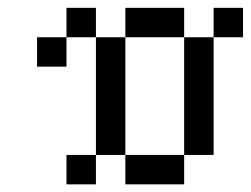

<svg xmlns="http://www.w3.org/2000/svg" viewBox="-20 -482 655 502"><path d="M76.9 -384.6H153.8V-307.7H76.9ZM153.8 -461.5H230.8V-384.6H153.8ZM230.8 -384.6H307.7V-307.7H230.8ZM538.5 -461.5H615.4V-384.6H538.5ZM461.5 -384.6H538.5V-307.7H461.5ZM461.5 -307.7H538.5V-230.8H461.5ZM461.5 -230.8H538.5V-153.8H461.5ZM461.5 -153.8H538.5V-76.9H461.5ZM230.8 -307.7H307.7V-230.8H230.8ZM230.8 -153.8H307.7V-76.9H230.8ZM230.8 -230.8H307.7V-153.8H230.8ZM384.6 -76.9H461.5V0H384.6ZM307.7 -76.9H384.6V0H307.7ZM153.8 -76.9H230.8V0H153.8ZM307.7 -461.5H384.6V-384.6H307.7ZM384.6 -461.5H461.5V-384.6H384.6Z"/></svg>

Font: Jacquarda Bastarda 9
Style: Regular
Weight: 400
Designer: Sarah Cadigan-Fried
Version: Version 1.000; ttfautohint (v1.8.4.7-5d5b)